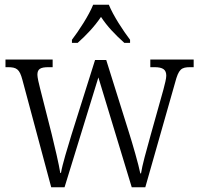

<svg xmlns="http://www.w3.org/2000/svg" viewBox="-20 -786 834 806"><path d="M282 -619V-606H306C345 -641 376 -674 404 -715C431 -674 463 -641 502 -606H526V-619C497 -657 455 -721 437 -766H371C353 -721 311 -657 282 -619ZM74 -451 195 0H251L393 -461L533 0H590L715 -439C730 -496 741 -504 779 -504H793V-536H611V-504H628C665 -504 678 -493 678 -468C678 -456 672 -433 666 -410L613 -221C593 -149 577 -92 572 -58H569C562 -94 536 -184 521 -231L426 -534H379L280 -220C265 -171 241 -93 236 -60H233C228 -93 209 -175 197 -223L148 -416C143 -434 137 -462 137 -472C137 -496 149 -504 184 -504H201V-536H3V-504H12C50 -504 62 -496 74 -451Z"/></svg>

Font: Noto Serif Myanmar SemiCondensed Light
Style: Regular
Weight: 300
Width: 4
Designer: Ben Mitchell and the Monotype Design Team
Foundry: Monotype Imaging Inc.
Version: Version 2.106